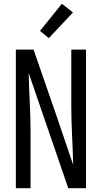

<svg xmlns="http://www.w3.org/2000/svg" viewBox="-20 -998 540 1018"><path d="M64 0V-735H158L284 -371L368 -124Q366 -204 362 -283Q358 -362 358 -441V-735H436V0H342L132 -611Q134 -531 138 -452Q142 -373 142 -294V0ZM239 -796 192 -834 308 -978 367 -932Z"/></svg>

Font: Iosevka Fixed
Style: Regular
Weight: 400
Monospace: yes
Designer: Belleve Invis
Foundry: Belleve Invis
Version: Version 33.2.4